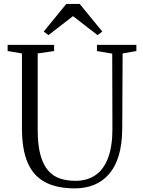

<svg xmlns="http://www.w3.org/2000/svg" viewBox="-20 -978 749 1006"><path d="M372 9Q278 9 216.5 -23.5Q155 -56 125 -125.5Q95 -195 95 -305.5V-698L20 -710.5V-743H263.5V-710.5L177.5 -698V-298.5Q177.5 -218.5 191.8 -166.5Q206 -114.5 232.2 -84.5Q258.5 -54.5 294.8 -42.5Q331 -30.5 375 -30.5Q437.5 -30.5 480.8 -60.8Q524 -91 546.5 -151.2Q569 -211.5 569 -301L568 -697L488 -710.5V-743H694.5V-710.5L622.5 -698L620.5 -305Q620 -223.5 602.5 -164.2Q585 -105 552 -66.8Q519 -28.5 473.8 -9.8Q428.5 9 372 9ZM234 -794 209 -812.5 327.5 -957.5H397.5L516 -812.5L491 -794L362.5 -893.5Z"/></svg>

Font: Merriweather 72pt Light
Style: Regular
Weight: 300
Version: Version 2.100